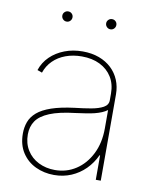

<svg xmlns="http://www.w3.org/2000/svg" viewBox="-82 -777 685 851"><g transform="rotate(10 260.5 -351.5)"><path d="M219.2 11.2Q174.3 11.2 136 -6.8Q97.7 -24.9 74.7 -60.3Q51.8 -95.7 51.8 -146Q51.8 -174.3 60.8 -198.7Q69.8 -223.1 92.5 -242.7Q115.2 -262.2 155.5 -276.1Q195.8 -290 258.3 -297.9Q297.4 -302.2 331.1 -308.1Q364.7 -314 385.3 -325.4Q405.8 -336.9 405.8 -357.9V-388.2Q405.8 -430.7 386.5 -461.9Q367.2 -493.2 332.3 -510.5Q297.4 -527.8 250.5 -527.8Q210.9 -527.8 178 -515.6Q145 -503.4 122.1 -480.7Q99.1 -458 88.4 -426.3L66.9 -434.1Q78.6 -469.7 105.2 -495.6Q131.8 -521.5 169.2 -535.9Q206.5 -550.3 250.5 -550.3Q291.5 -550.3 324.5 -538.1Q357.4 -525.9 380.6 -503.9Q403.8 -481.9 416 -452.4Q428.2 -422.9 428.2 -388.2V0H405.8V-109.9H403.3Q386.7 -73.7 359.4 -46.4Q332 -19 296.4 -3.9Q260.7 11.2 219.2 11.2ZM219.2 -11.2Q271.5 -11.2 313.5 -38.6Q355.5 -65.9 380.6 -115.7Q405.8 -165.5 405.8 -231.4V-314Q395.5 -306.2 381.6 -300.3Q367.7 -294.4 350.3 -290Q333 -285.6 311.8 -282.5Q290.5 -279.3 266.1 -275.9Q193.4 -267.6 151.4 -250.2Q109.4 -232.9 91.8 -207Q74.2 -181.2 74.2 -146Q74.2 -105.5 93.3 -75Q112.3 -44.4 145.5 -27.8Q178.7 -11.2 219.2 -11.2ZM353.5 -668Q344.2 -668 337.4 -674.8Q330.6 -681.6 330.6 -691.4Q330.6 -700.7 337.4 -707.3Q344.2 -713.9 353.5 -713.9Q363.3 -713.9 369.9 -707.3Q376.5 -700.7 376.5 -691.4Q376.5 -681.6 369.9 -674.8Q363.3 -668 353.5 -668ZM156.2 -668Q147 -668 140.1 -674.8Q133.3 -681.6 133.3 -691.4Q133.3 -700.7 140.1 -707.3Q147 -713.9 156.2 -713.9Q166 -713.9 172.6 -707.3Q179.2 -700.7 179.2 -691.4Q179.2 -681.6 172.6 -674.8Q166 -668 156.2 -668Z"/></g></svg>

Font: Inter 16pt Thin
Style: Regular
Weight: 250
Version: Version 4.001;git-66647c0bb